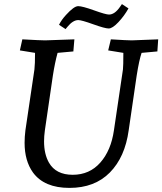

<svg xmlns="http://www.w3.org/2000/svg" viewBox="-20 -902 792 937"><path d="M141 -60Q100 -117 100 -205Q100 -234 104 -266L148 -563Q151 -588 151 -644L77 -656L89 -710Q180 -705 200 -705L343 -710L338 -651L261 -644Q248 -597 238 -533L199 -266Q195 -237 195 -212Q195 -150 219 -108Q253 -49 335 -49Q417 -49 469.5 -108.5Q522 -168 536 -266L580 -563Q582 -580 582 -644L508 -656L521 -710Q602 -705 623 -705L752 -710L748 -651L671 -644Q659 -609 647 -533L608 -266Q590 -135 516 -60Q442 15 319 15Q196 15 141 -60ZM362 -804Q336 -804 309 -771L300 -760L268 -781Q280 -805 302 -829Q341 -872 361.5 -872Q382 -872 439 -851.5Q496 -831 512 -831Q540 -831 566 -869L575 -882L607 -861Q587 -825 558 -794Q529 -763 510.5 -763Q492 -763 435 -783.5Q378 -804 362 -804Z"/></svg>

Font: Andada SC
Style: Italic
Weight: 400
Italic angle: -8.29999°
Designer: Carolina Giovagnoli
Foundry: Carolina Giovagnoli
Version: Version 1.003